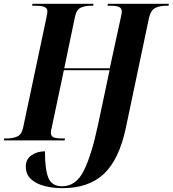

<svg xmlns="http://www.w3.org/2000/svg" viewBox="-43 -734 903 1004"><path d="M283 250Q235 250 191 239Q147 228 119.5 203Q92 178 92 137Q92 99 120.5 78.5Q149 58 192 57Q192 152 210 196Q228 240 282 240Q355 240 395.5 158Q436 76 469 -79L530 -367H291L228 -69Q226 -61 224.5 -53.5Q223 -46 223 -41Q223 -23 236 -16.5Q249 -10 283 -10H297L295 0H-23L-21 -10H-7Q23 -10 46.5 -20Q70 -30 78 -67L199 -638Q205 -666 205 -674Q205 -689 192 -696.5Q179 -704 140 -704H125L127 -714H446L444 -704H430Q402 -704 379.5 -694Q357 -684 349 -646L293 -377H531L588 -639Q594 -666 594 -674Q594 -689 581.5 -696.5Q569 -704 534 -704H519L521 -714H840L838 -704H825Q794 -704 770 -693Q746 -682 736 -640L615 -65Q580 100 500.5 175Q421 250 283 250Z"/></svg>

Font: Noto Serif Display SemiCondensed
Style: Bold Italic
Weight: 700
Width: 4
Italic angle: -12°
Designer: Monotype Design Team
Foundry: Monotype Imaging Inc.
Version: Version 2.009